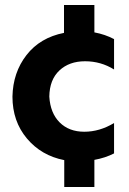

<svg xmlns="http://www.w3.org/2000/svg" viewBox="-20 -640 518 771"><path d="M359 111H238V3Q146 -15 88 -84Q30 -153 30 -252Q32 -349 86.5 -419Q141 -489 237 -508V-620H359V-510Q402 -502 438 -483V-361Q385 -394 321.5 -394Q258 -394 218.5 -357Q179 -320 178 -252Q182 -186 219.5 -148.5Q257 -111 318.5 -111Q380 -111 438 -146V-24Q403 -6 359 2Z"/></svg>

Font: Hind Madurai
Style: Bold
Weight: 700
Designer: Jyotish Sonowal
Foundry: Indian Type Foundry
Version: Version 0.702;PS 1.0;hotconv 1.0.81;makeotf.lib2.5.63406